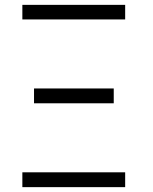

<svg xmlns="http://www.w3.org/2000/svg" viewBox="-20 -770 630 790"><path d="M72 -750H495V-690H72ZM120 -406H448V-345H120ZM72 -61H495V0H72Z"/></svg>

Font: Oakes Grotesk Light
Style: Regular
Weight: 300
Designer: Samuel Oakes
Foundry: Samuel Oakes
Version: Version 1.000;PS 001.000;hotconv 1.0.88;makeotf.lib2.5.64775